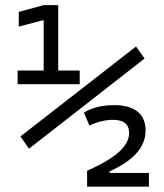

<svg xmlns="http://www.w3.org/2000/svg" viewBox="-20 -713 626 734"><path d="M313 0.5H549.3V-51.8H398.9V-58.1C491.2 -99.1 536.6 -151.4 536.6 -214.4C536.6 -276.9 494.6 -311 418.5 -311C370.1 -311 334 -302.2 300.8 -282.7L321.8 -232.9C352.1 -247.6 384.8 -254.9 412.1 -254.9C453.1 -254.9 473.6 -238.3 473.6 -204.6C473.6 -153.8 420.9 -107.9 313 -60.1ZM90.8 -144.5 532.7 -489.3 500 -535.2 58.1 -191.4ZM47.4 -391.1H284.7V-443.4H202.6V-693.4H147L51.8 -667.5V-611.3L147 -636.2V-443.4H47.4Z"/></svg>

Font: Cascadia Mono Light
Style: Regular
Weight: 300
Monospace: yes
Designer: Aaron Bell
Foundry: Saja Typeworks
Version: Version 2404.023